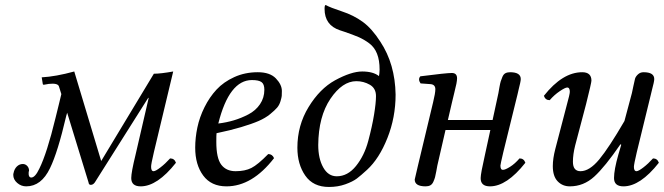

<svg xmlns="http://www.w3.org/2000/svg" viewBox="-20 -723 2611 755"><path d="M513.2 -115.2 564.9 -338.9 562 -336.9 353 -5.9Q346.2 3.9 336.9 3.9Q329.1 3.9 328.1 -5.9L244.1 -279.8L240.2 -266.1Q207 -124 176.8 -62Q142.6 9.8 83 9.8Q63 9.8 47.6 -3.7Q32.2 -17.1 32.2 -35.2Q32.2 -40 33.2 -42Q36.1 -58.1 46.1 -68.1Q56.2 -78.1 69.8 -78.1Q79.6 -78.1 86.9 -70.6Q94.2 -63 94.2 -51.8Q94.2 -48.8 92.8 -47.9Q90.8 -24.9 103 -24.9Q118.2 -24.9 134.8 -60.1Q164.6 -120.1 198.2 -258.8Q203.1 -279.8 211.7 -313.5Q220.2 -347.2 221.2 -353L211.9 -382.8Q208 -397 171.9 -393.1L154.8 -390.1Q147.9 -388.2 147.9 -395L144 -418.9Q199.2 -421.9 272 -441.9L377.9 -89.8L585 -433.1Q611.8 -433.1 661.1 -441.9L585 -124Q573.7 -76.2 574.2 -66.9Q574.2 -49.8 584 -49.8Q591.8 -49.8 610.8 -64.5Q629.9 -79.1 648.9 -100.1Q666 -100.1 671.9 -83Q598.6 9.8 533.2 9.8Q496.1 9.8 496.1 -22.9Q496.1 -45.4 513.2 -115.2Z M1019.5 -370.1Q1019.5 -392.1 1008.5 -400.1Q997.6 -408.2 970.7 -408.2Q881.3 -408.2 838.4 -237.3Q870.6 -241.2 899.4 -249.8Q928.2 -258.3 956.8 -273.2Q985.4 -288.1 1002.4 -313.2Q1019.5 -338.4 1019.5 -370.1ZM831.5 -199.2Q830.6 -191.4 830.6 -165Q830.6 -101.1 850.1 -75.4Q869.6 -49.8 906.5 -49.8Q943.4 -49.8 968.5 -62.5Q993.7 -75.2 1034.7 -117.2Q1050.8 -117.2 1057.6 -101.1Q971.7 9.8 870.6 9.8Q810.5 9.8 779.1 -32.7Q747.6 -75.2 747.6 -142.1Q747.6 -181.2 756.1 -221.7Q764.6 -262.2 784.2 -301.5Q803.7 -340.8 831.5 -370.8Q859.4 -400.9 901.4 -419.9Q943.4 -439 993.7 -439Q1041.5 -439 1064.9 -414.6Q1088.4 -390.1 1088.4 -365.2Q1088.4 -352.1 1087.9 -345.9Q1087.4 -339.8 1083 -325Q1078.6 -310.1 1069.6 -299.6Q1060.5 -289.1 1042 -273.9Q1023.4 -258.8 997.1 -247.3Q970.7 -235.8 928.2 -223.1Q885.7 -210.4 831.5 -199.2Z M1458.5 -345.2Q1458.5 -376 1434.1 -389.9Q1409.7 -403.8 1381.3 -403.8Q1326.2 -403.8 1279.3 -334.5Q1232.4 -265.1 1231.4 -152.8Q1231.4 -99.6 1251 -64.7Q1270.5 -29.8 1304.2 -29.8Q1347.2 -29.8 1379.9 -70.3Q1412.6 -110.8 1428 -168.5Q1443.4 -226.1 1450.9 -272.2Q1458.5 -318.4 1458.5 -345.2ZM1470.2 -423.8Q1472.2 -432.6 1472.7 -449.2Q1472.7 -486.3 1462.6 -511.7Q1452.6 -537.1 1432.1 -552.5Q1411.6 -567.9 1389.4 -577.4Q1367.2 -586.9 1335.4 -597.7Q1322.3 -602.1 1316.4 -604Q1256.3 -624 1256.3 -688Q1256.3 -703.1 1260.3 -703.1H1261.2Q1278.3 -693.4 1324.5 -678.2Q1370.6 -663.1 1406.5 -637Q1442.4 -610.8 1475.6 -559.1Q1533.7 -471.2 1535.6 -351.1Q1535.6 -261.2 1503.4 -180.2Q1471.2 -99.1 1423.3 -55.2Q1399.4 -33.2 1383.3 -21Q1367.2 -8.8 1337.9 1.7Q1308.6 12.2 1273.4 12.2Q1211.4 12.2 1180.4 -32.5Q1149.4 -77.1 1149.4 -142.1Q1149.4 -230 1193.4 -302Q1237.3 -374 1297.4 -407.2Q1361.3 -441.9 1404.3 -441.9Q1447.3 -441.9 1470.2 -423.8Z M1623.5 -71.8 1683.1 -320.8Q1691.9 -356.9 1691.9 -372.1Q1691.9 -390.1 1673.8 -392.1L1633.8 -395Q1622.6 -411.1 1632.8 -422.9Q1734.9 -436 1756.8 -436Q1777.3 -436 1777.3 -415Q1777.3 -407.2 1774.7 -393.6Q1772 -379.9 1765.9 -356Q1759.8 -332 1757.3 -320.3L1741.2 -251H1917L1939.9 -356.9Q1940.9 -362.8 1943.8 -379.4Q1946.8 -396 1949 -403.1Q1951.2 -410.2 1955.6 -420.7Q1960 -431.2 1967.5 -435.1Q1975.1 -439 1985.8 -439Q2027.8 -439 2027.8 -412.1Q2027.8 -407.2 2025.4 -396Q2022.9 -384.8 2019.5 -371.3Q2016.1 -357.9 2015.1 -352.1L1959 -124Q1947.8 -76.2 1947.8 -71.8Q1947.8 -54.7 1958 -55.2Q1966.8 -55.2 1985.8 -67.1Q2004.9 -79.1 2022.9 -100.1Q2040 -100.1 2045.9 -83Q1972.7 9.8 1906.7 9.8Q1869.6 9.8 1870.1 -22.9Q1870.1 -40 1887.2 -115.2L1908.2 -211.9H1731.9L1699.7 -71.8Q1698.2 -64.5 1695.6 -49.3Q1692.9 -34.2 1690.7 -26.1Q1688.5 -18.1 1684.1 -8.3Q1679.7 1.5 1672.4 5.6Q1665 9.8 1653.8 9.8Q1610.8 9.8 1610.8 -17.1Q1610.8 -19 1623.5 -71.8Z M2539.6 -352.1 2483.9 -124Q2472.7 -76.2 2472.7 -66.9Q2472.7 -49.8 2482.9 -49.8Q2490.7 -49.8 2509.8 -64.5Q2528.8 -79.1 2547.9 -100.1Q2564.9 -100.1 2570.8 -83Q2497.6 9.8 2431.6 9.8Q2394.5 9.8 2394.5 -22.9Q2394.5 -55.2 2411.6 -115.2L2422.9 -153.8L2419.9 -155.8Q2358.9 -66.9 2316.9 -28.6Q2274.9 9.8 2220.7 9.8Q2191.9 9.8 2172.9 -10Q2153.8 -29.8 2153.8 -69.8Q2153.8 -99.6 2163.6 -137.2L2207.5 -305.2Q2220.7 -353 2220.7 -361.8Q2220.7 -378.9 2210.4 -378.9Q2202.6 -378.9 2181.2 -364.5Q2159.7 -350.1 2141.6 -329.1Q2124.5 -329.1 2118.7 -346.2Q2191.9 -439 2269.5 -439Q2305.7 -439 2305.7 -405.8Q2305.7 -397.9 2284.7 -314L2241.7 -150.9Q2232.9 -115.7 2232.9 -86.9Q2232.9 -49.8 2262.7 -49.8Q2297.9 -49.8 2336.2 -95.9Q2374.5 -142.1 2435.5 -247.1L2464.8 -356.9Q2466.8 -364.7 2470.7 -384.8Q2474.6 -404.8 2477.1 -413.3Q2479.5 -421.9 2488.5 -430.4Q2497.6 -439 2510.7 -439Q2552.7 -439 2552.7 -412.1Q2552.7 -407.2 2550.3 -396Q2547.9 -384.8 2544.2 -371.3Q2540.5 -357.9 2539.6 -352.1Z"/></svg>

Font: Linux Libertine
Style: Italic
Weight: 400
Italic angle: -12°
Designer: Philipp H. Poll
Foundry: Philipp H. Poll
Version: Version 5.1.6 ; ttfautohint (v0.9)